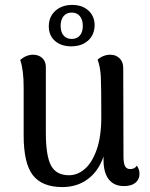

<svg xmlns="http://www.w3.org/2000/svg" viewBox="-20 -745 610 779"><path d="M546 -40Q546 -17 529.5 -3.5Q513 10 483 10Q443 10 421.5 -17Q400 -44 400 -97V-110Q380 -51 336.5 -18.5Q293 14 233 14Q151 14 113.5 -34Q76 -82 76 -195V-391Q76 -461 62 -502Q87 -523 114 -523Q137 -523 151.5 -509.5Q166 -496 166 -473V-207Q166 -113 187 -73.5Q208 -34 260 -34Q294 -34 323.5 -59Q353 -84 372 -137Q391 -190 391 -271Q391 -396 389 -434.5Q387 -473 376 -503Q399 -523 428 -523Q450 -523 465 -508.5Q480 -494 480 -469L481 -110Q481 -82 487.5 -70.5Q494 -59 508 -59Q527 -59 535 -73Q546 -58 546 -40ZM364 -642Q363 -603 337 -580Q311 -557 269 -557Q228 -557 203 -579Q178 -601 178 -638Q178 -677 204.5 -701Q231 -725 273 -725Q314 -725 339 -702Q364 -679 364 -642ZM226 -640Q226 -615 238 -601Q250 -587 271 -587Q292 -587 304 -601Q316 -615 316 -640Q316 -665 304 -679.5Q292 -694 271 -694Q250 -694 238 -679.5Q226 -665 226 -640Z"/></svg>

Font: Arima Madurai Medium
Style: Regular
Weight: 500
Designer: Joana Correia and Natanael Gama
Foundry: NDISCOVER
Version: Version 1.020